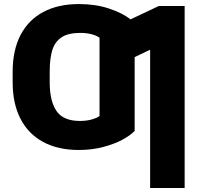

<svg xmlns="http://www.w3.org/2000/svg" viewBox="-20 -737 987 956"><path d="M372.1 9.8Q268.6 9.8 194.6 -30.3Q120.6 -70.3 81.8 -146Q43 -221.7 43 -327.1V-379.9Q43 -486.3 82 -562Q121.1 -637.7 195.3 -677.2Q269.5 -716.8 373 -716.8Q455.6 -716.8 522.5 -694.6Q589.4 -672.4 629.9 -640.6L770.5 -707H899.4V199.2H727.5V-489.3L650.4 -452.6V-85Q628.9 -62.5 588.9 -41Q548.8 -19.5 492.9 -4.9Q437 9.8 372.1 9.8ZM377.9 -134.8Q410.2 -134.8 435.5 -141.8Q460.9 -148.9 475.6 -159.2V-548.8Q459.5 -561 434.1 -567.1Q408.7 -573.2 379.9 -573.2Q319.8 -573.2 286.6 -551.3Q253.4 -529.3 240.5 -487.5Q227.5 -445.8 227.5 -379.9V-327.1Q227.5 -233.4 261.5 -184.1Q295.4 -134.8 377.9 -134.8Z"/></svg>

Font: Pretendard JP Black
Style: Regular
Weight: 900
Designer: Base glyphs from Inter by Rasmus Andersson; Hangeul glyphs from Noto Sans CJK(Source Han Sans) by Jang Soo-young and Kan
Foundry: Kil Hyung-jin
Version: Version 1.309